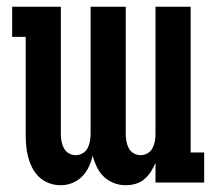

<svg xmlns="http://www.w3.org/2000/svg" viewBox="-20 -540 640 568"><path d="M159 8Q142 8 125.5 2Q109 -4 96.5 -15.5Q84 -27 76 -42.5Q68 -58 63.5 -74.5Q59 -91 57.5 -108.5Q56 -126 56 -143V-431H16V-520H160V-143Q160 -132 162 -121.5Q164 -111 169 -101.5Q174 -92 183.5 -86.5Q193 -81 204 -81Q215 -81 224.5 -86.5Q234 -92 239 -101.5Q244 -111 246 -121.5Q248 -132 248 -143V-520H352V-143Q352 -132 354 -121.5Q356 -111 361 -101.5Q366 -92 375.5 -86.5Q385 -81 396 -81Q407 -81 416.5 -86.5Q426 -92 431 -101.5Q436 -111 438 -121.5Q440 -132 440 -143V-520H544V-89H584V0H440V-58Q434 -44 426 -31.5Q418 -19 406.5 -9.5Q395 0 380.5 4Q366 8 351 8Q334 8 317 1.5Q300 -5 287 -17.5Q274 -30 266.5 -46Q259 -62 254 -79Q250 -62 242.5 -46Q235 -30 222.5 -17.5Q210 -5 193.5 1.5Q177 8 159 8Z"/></svg>

Font: Iosevka HT Extended
Style: Bold
Weight: 700
Width: 7
Monospace: yes
Designer: Belleve Invis
Foundry: Belleve Invis
Version: Version 32.3.0; ttfautohint (v1.8.4)